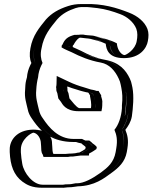

<svg xmlns="http://www.w3.org/2000/svg" viewBox="-20 -720 753 948"><path d="M450 -209C451 -215 450 -221 448 -224C447 -231 445 -238 444 -245V-246C442 -248 441 -251 438 -256C437 -256 437 -256 437 -257C430 -262 416 -263 407 -266L392 -270L373 -276C347 -283 317 -295 294 -306C294 -301 293 -296 292 -291L293 -283C292 -276 295 -269 297 -263C299 -256 301 -247 303 -238C307 -233 311 -227 315 -222C328 -208 342 -186 370 -186H449C450 -193 450 -202 450 -209ZM154 -408C146 -426 143 -453 150 -481C162 -547 196 -587 229 -628C258 -660 291 -678 333 -692C350 -697 366 -700 382 -700H398C425 -701 447 -697 472 -695C521 -689 561 -676 599 -661C639 -646 673 -617 687 -581C694 -561 694 -539 690 -517C682 -472 637 -433 592 -433C549 -433 524 -465 522 -500C498 -513 468 -519 439 -527L427 -529C411 -530 395 -531 381 -534H377C370 -533 364 -533 357 -533C341 -528 330 -511 322 -496C321 -495 321 -494 320 -493V-492C325 -489 329 -487 335 -484L361 -472C397 -454 435 -437 480 -427C482 -426 484 -426 485 -426C545 -416 579 -381 600 -336C605 -326 609 -315 611 -304L614 -290C619 -264 621 -236 617 -201C616 -151 604 -107 581 -79C592 -54 596 -27 589 13L586 31C577 85 542 113 507 139C467 168 420 200 358 200L340 203C330 204 320 205 310 205H309C297 207 285 208 272 207H188C152 207 134 198 111 181C87 163 61 123 55 91C52 73 49 54 48 33V19C48 -51 136 -108 192 -65C209 -52 217 -35 217 -12L218 1C219 14 217 29 224 37C225 38 226 39 226 40H310C321 38 331 37 341 38C342 38 344 38 345 37L363 35C371 34 378 33 386 33C386 32 386 32 387 32C398 28 413 17 422 12V9C417 3 411 0 404 -6C402 -8 401 -10 399 -11C387 -11 376 -14 366 -19H340C242 -19 194 -76 158 -130C148 -143 141 -160 137 -177C130 -207 119 -235 123 -275C124 -295 128 -319 133 -338L135 -354C139 -375 145 -391 154 -408ZM453 -262C456 -256 457 -256 460 -252V-248C464 -230 466 -212 464 -189L461 -171H367C331 -171 314 -199 303 -211C299 -217 294 -224 289 -230C287 -240 285 -248 283 -257C282 -261 277 -265 278 -281L277 -289C278 -294 279 -300 279 -304L280 -331L302 -320C325 -309 354 -297 379 -290L398 -284L414 -280C420 -278 434 -278 446 -271H449C450 -268 452 -266 454 -265ZM439 3 435 20C423 27 418 33 400 42L399 48H384C377 48 369 49 362 50L348 52C345 53 342 53 339 53H338C329 52 319 53 309 55H214L211 47C202 34 204 15 203 4L202 -9C202 -28 195 -42 181 -53C137 -87 63 -44 63 16V30C64 50 67 69 70 86C75 114 100 152 122 168C144 185 157 192 190 192H275C287 193 298 192 310 190H312C321 190 330 189 341 188L359 185H360C416 185 460 156 500 127C535 102 563 78 571 31L574 13C582 -30 574 -53 563 -79C576 -95 591 -117 596 -145C602 -186 607 -245 599 -284L596 -299C594 -309 591 -319 586 -328C567 -370 536 -401 481 -411C480 -411 478 -412 474 -413C430 -423 389 -440 353 -458L327 -470C318 -474 311 -479 303 -483L306 -499L310 -503C318 -517 331 -540 357 -548H360C366 -548 373 -548 379 -549H385C398 -546 415 -545 432 -544L445 -542C462 -537 482 -535 502 -525C513 -522 526 -516 537 -510C539 -477 556 -448 595 -448C631 -448 669 -480 675 -517C678 -537 679 -556 673 -574C661 -606 628 -633 591 -647C553 -662 514 -675 467 -680C441 -682 422 -686 396 -685H380C366 -685 350 -683 335 -678C295 -665 267 -649 240 -620C207 -580 176 -543 165 -481C160 -451 162 -428 171 -410C162 -392 154 -377 150 -354L148 -338C147 -333 146 -330 144 -323C141 -308 140 -293 139 -276C135 -239 145 -214 152 -182C155 -166 162 -152 171 -140C206 -88 250 -34 343 -34H373C381 -29 391 -26 402 -26H406C417 -18 429 -9 439 3ZM460 -248V-252C457 -256 456 -256 453 -262L454 -265C452 -266 450 -268 449 -271H446C434 -278 420 -278 414 -280L398 -284L379 -290C354 -297 325 -309 302 -320L280 -331L279 -304C279 -300 278 -294 277 -289L278 -281C277 -265 282 -261 283 -257C285 -248 287 -240 289 -230C294 -224 299 -217 303 -211C314 -199 331 -171 367 -171H461L464 -189C465 -196 465 -205 465 -211C467 -224 462 -238 460 -248ZM406 -26H402C391 -26 381 -29 373 -34H343C250 -34 206 -88 171 -140C162 -152 155 -166 152 -182C145 -214 135 -239 139 -276C140 -293 141 -308 144 -323C146 -330 147 -333 148 -338L150 -354C154 -377 162 -392 171 -410C162 -428 160 -451 165 -481C176 -543 207 -580 240 -620C267 -649 295 -665 335 -678C350 -683 366 -685 380 -685H396C422 -686 441 -682 467 -680C514 -675 553 -662 591 -647C628 -633 661 -606 673 -574C679 -556 678 -537 675 -517C669 -480 631 -448 595 -448C556 -448 539 -477 537 -510C509 -525 476 -533 445 -542L432 -544C415 -545 398 -546 385 -549H379C373 -548 366 -548 360 -548H357C331 -540 318 -517 310 -503L306 -499L303 -483C311 -479 318 -474 327 -470L353 -458C389 -440 430 -423 474 -413C478 -412 480 -411 481 -411C536 -401 567 -370 586 -328C591 -319 594 -309 596 -299L599 -284C605 -256 605 -223 602 -186V-185C600 -140 583 -104 563 -79C574 -53 582 -30 574 13L571 31C563 78 535 102 500 127C460 156 416 185 360 185H359L341 188C330 189 321 190 312 190H310C298 192 287 193 275 192H190C157 192 144 185 122 168C100 152 75 114 70 86C67 69 64 50 63 30V16C63 -44 137 -87 181 -53C195 -42 202 -28 202 -9L203 4C204 15 202 34 211 47L214 55H309C319 53 329 52 338 53H339C342 53 345 53 348 52L362 50C369 49 377 48 384 48H399L400 42C418 33 423 27 435 20L439 3C428 -9 418 -17 406 -26ZM449 -186H370C342 -186 328 -208 315 -222C311 -227 307 -233 303 -238C301 -247 299 -255 297 -263C295 -272 292 -270 293 -284L292 -291C293 -296 294 -301 294 -306C317 -295 347 -283 373 -276L392 -270L407 -266C418 -262 429 -263 438 -257C440 -253 442 -249 444 -246V-245C447 -230 453 -207 449 -186ZM422 9V12C413 18 401 26 387 33C378 33 370 34 363 35L347 37C344 38 341 38 341 38C332 37 320 38 310 40H226L225 38C218 29 219 16 218 1L217 -12C217 -36 209 -52 192 -65C135 -108 48 -51 48 19V33C49 54 52 73 55 91C61 124 87 163 111 181C134 198 152 207 188 207H271C285 208 297 207 309 205C321 205 328 204 340 203L358 200C420 200 467 168 507 139C542 113 577 84 586 31L589 13C596 -28 590 -55 581 -79C596 -100 606 -122 612 -154C622 -194 622 -252 614 -290L611 -304C609 -316 605 -326 600 -336C580 -380 545 -415 486 -426C440 -434 398 -453 361 -472C347 -479 333 -485 319 -492L322 -494C330 -509 340 -526 357 -533C365 -533 372 -533 377 -534H381C395 -531 412 -530 427 -529L439 -527C458 -522 475 -520 493 -511C501 -507 513 -505 522 -500C527 -464 548 -433 592 -433C637 -433 682 -472 690 -517C694 -539 694 -561 687 -581C673 -617 639 -646 599 -661C561 -676 521 -689 472 -695C447 -697 425 -701 398 -700H382C366 -700 350 -697 333 -692C291 -678 259 -661 229 -628C196 -588 162 -547 150 -481C143 -451 147 -426 154 -408C145 -391 139 -376 135 -354L133 -338C132 -334 131 -331 129 -324C124 -307 124 -291 123 -275C119 -233 130 -208 137 -177C141 -160 148 -143 158 -130C193 -78 241 -19 340 -19H366C376 -14 386 -11 399 -11C406 -4 415 2 422 9ZM479 -246 480 -249C477 -253 477 -254 473 -260V-261C470 -263 469 -268 467 -271H457C441 -277 432 -277 429 -278C417 -282 406 -285 394 -289C372 -295 344 -305 321 -316L260 -345L259 -305C259 -300 258 -295 257 -290L258 -282C257 -272 261 -265 263 -260C265 -252 266 -244 268 -234C273 -228 277 -223 281 -217C287 -208 303 -171 367 -171H481L484 -188C485 -196 485 -203 485 -210C487 -223 482 -235 479 -246ZM456 16 458 6C452 -2 442 -9 436 -13C434 -15 433 -17 430 -19L421 -26H402C402 -26 399 -27 395 -29L385 -34H343C268 -34 222 -90 192 -135C183 -147 175 -162 172 -179C165 -210 155 -237 159 -276C160 -297 163 -319 168 -338L170 -354C174 -376 181 -392 190 -409C182 -427 178 -452 185 -481C196 -546 229 -583 262 -624C289 -654 318 -668 353 -680C366 -684 373 -685 380 -685H398C416 -686 430 -683 461 -680C501 -675 537 -664 574 -650C607 -638 640 -611 653 -578C660 -559 659 -538 655 -517C648 -475 604 -449 595 -448C595 -448 593 -448 590 -449C574 -455 559 -478 557 -506C526 -523 486 -532 457 -540L439 -544C417 -546 404 -546 392 -549H376C371 -548 365 -548 360 -548H348L338 -545C302 -534 295 -513 288 -499L285 -496L284 -486C292 -481 300 -477 309 -473L334 -462C375 -441 422 -421 478 -411C520 -403 548 -371 566 -332C571 -322 574 -313 576 -302L579 -287C584 -261 586 -236 582 -200V-186C579 -142 565 -103 545 -79C556 -54 561 -28 554 13L551 31C542 82 512 107 478 132C435 163 393 185 360 185H353L331 189C325 190 318 190 312 190H305C296 192 286 193 276 192H190C143 192 98 135 90 89C87 71 84 52 83 32V18C83 -32 134 -64 145 -65C166 -62 182 -36 182 -11L183 2C184 14 182 31 191 43L195 55H315C321 54 331 52 336 53H339C340 53 353 51 354 51L370 49C375 48 379 48 384 48H419L420 38C440 28 445 23 456 16ZM429 -186H371C357 -190 335 -220 323 -234C321 -243 320 -251 318 -260C316 -267 312 -267 313 -282L312 -290C312 -291 313 -293 313 -293C329 -287 343 -282 358 -278L377 -272L392 -268C417 -261 409 -266 418 -261V-260C420 -256 423 -251 425 -249L424 -247C427 -231 433 -208 429 -186ZM228 -45C255 -31 292 -19 340 -19H355C363 -16 371 -14 382 -12C387 -6 397 -1 403 6L401 16C391 23 385 26 372 33C366 33 358 35 354 36L336 38C325 38 314 39 304 40H244C238 31 239 14 238 3L237 -10C237 -24 235 -35 228 -45ZM187 -74C175 -78 159 -80 143 -80C62 -78 28 -27 28 17V31C31 97 48 145 91 177C113 193 138 207 188 207H270C286 208 302 207 314 205C328 205 338 204 350 202L364 200C447 198 493 161 530 134C566 108 597 80 606 31L609 13C616 -29 609 -54 599 -79C612 -96 626 -117 631 -145C637 -187 642 -245 634 -287L631 -301C629 -312 626 -322 621 -332C601 -374 570 -412 497 -425C456 -432 416 -450 380 -469L354 -481C348 -484 344 -485 339 -488L340 -496L343 -498C349 -510 360 -526 371 -533C374 -533 375 -534 377 -534C396 -531 412 -531 427 -528C463 -518 474 -517 502 -504C505 -476 515 -433 592 -433C671 -433 704 -482 710 -517C714 -538 715 -558 708 -577C695 -611 661 -641 616 -658C557 -681 488 -703 397 -700H382C358 -700 337 -697 316 -690C270 -675 236 -656 207 -624C174 -583 141 -545 130 -481C125 -451 126 -429 135 -409C126 -392 119 -376 115 -354L113 -338C112 -333 111 -330 109 -323C105 -307 105 -293 104 -276C100 -237 110 -212 117 -180C120 -163 128 -148 137 -135C151 -114 167 -93 187 -74Z"/></svg>

Font: Blanket
Style: Black
Weight: 900
Foundry: Cannot Into Space Fonts
Version: Version 0.9